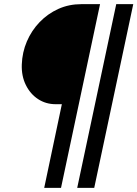

<svg xmlns="http://www.w3.org/2000/svg" viewBox="-20 -710 662 925"><path d="M85 -399Q87 -458 109.5 -510.5Q132 -563 171 -603.5Q210 -644 261 -667Q312 -690 372 -690H462L274 195H193L278 -208H248Q201 -208 163.5 -232.5Q126 -257 104.5 -300.5Q83 -344 85 -399ZM352 195 540 -690H622L434 195Z"/></svg>

Font: Radio Canada Condensed
Style: Italic
Weight: 400
Width: 3
Italic angle: -12°
Designer: Charles Daoud, Etienne Aubert Bonn, Alexandre Saumier Demers, Jacques Le Bailly
Foundry: Radio-Canada
Version: Version 2.104; ttfautohint (v1.8.4.7-5d5b);gftools[0.9.28.de